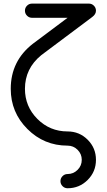

<svg xmlns="http://www.w3.org/2000/svg" viewBox="-20 -801 587 1056"><path d="M351.6 234.4Q335.4 234.4 324 222.9Q312.5 211.4 312.5 195.3Q312.5 179.2 324 167.7Q335.4 156.2 351.6 156.2Q383.8 156.2 406.7 133.3Q429.7 110.4 429.7 78.1Q429.7 45.9 406.7 22.9Q383.8 0 351.6 0Q222.2 0 130.6 -91.6Q39.1 -183.1 39.1 -312.5Q39.1 -466.3 161.6 -561L351.6 -703.1H156.2Q140.1 -703.1 128.7 -714.6Q117.2 -726.1 117.2 -742.2Q117.2 -758.3 128.7 -769.8Q140.1 -781.2 156.2 -781.2H468.8Q484.9 -781.2 496.3 -769.8Q507.8 -758.3 507.8 -742.2Q507.8 -722.7 487.3 -707.5L207 -497.6Q117.2 -424.3 117.2 -312.5Q117.2 -215.3 185.8 -146.7Q254.4 -78.1 351.6 -78.1Q416.5 -78.1 462.2 -32.5Q507.8 13.2 507.8 78.1Q507.8 143.1 462.2 188.7Q416.5 234.4 351.6 234.4Z"/></svg>

Font: Comfortaa
Style: Regular
Weight: 400
Designer: Johan Aakerlund - aajohan
Foundry: Johan Aakerlund
Version: Version 2.004 2013